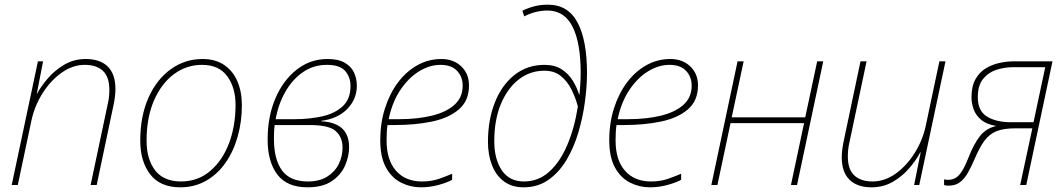

<svg xmlns="http://www.w3.org/2000/svg" viewBox="-20 -790 4544 820"><path d="M30 0 142 -528H164L137 -389H138Q154 -420 184 -455Q214 -490 255 -514Q296 -538 346 -538Q408 -538 440.5 -505.5Q473 -473 473 -410Q473 -380 465 -342L393 0H367L440 -345Q444 -362 445.5 -377Q447 -392 447 -406Q447 -462 419.5 -487.5Q392 -513 342 -513Q290 -513 242.5 -479Q195 -445 161 -390.5Q127 -336 114 -274L56 0Z M750 10Q664 10 621.5 -45.5Q579 -101 579 -189Q579 -294 614 -372.5Q649 -451 709.5 -494.5Q770 -538 845 -538Q900 -538 937.5 -512.5Q975 -487 994 -442.5Q1013 -398 1013 -341Q1013 -270 995 -206.5Q977 -143 943 -94.5Q909 -46 860 -18Q811 10 750 10ZM753 -15Q825 -15 877.5 -59.5Q930 -104 958 -178Q986 -252 986 -342Q986 -416 950.5 -464.5Q915 -513 843 -513Q776 -513 722.5 -473Q669 -433 637.5 -360.5Q606 -288 606 -189Q606 -110 642.5 -62.5Q679 -15 753 -15Z M1293 10Q1206 10 1164.5 -44.5Q1123 -99 1123 -194Q1123 -292 1156 -369.5Q1189 -447 1247 -492.5Q1305 -538 1379 -538Q1425 -538 1452.5 -522Q1480 -506 1492 -480Q1504 -454 1504 -424Q1504 -367 1463.5 -325Q1423 -283 1352 -274V-272Q1471 -266 1471 -161Q1471 -123 1454 -83.5Q1437 -44 1398 -17Q1359 10 1293 10ZM1157 -281H1239Q1301 -281 1355.5 -293Q1410 -305 1443.5 -336Q1477 -367 1477 -423Q1477 -460 1454.5 -486.5Q1432 -513 1376 -513Q1319 -513 1274 -482Q1229 -451 1199 -398.5Q1169 -346 1157 -281ZM1295 -15Q1345 -15 1378 -36Q1411 -57 1427 -90Q1443 -123 1443 -160Q1443 -204 1414 -230Q1385 -256 1303 -256H1153Q1152 -249 1151 -235Q1150 -221 1150 -196Q1150 -109 1184.5 -62Q1219 -15 1295 -15Z M1777 10Q1733 10 1693 -10Q1653 -30 1628.5 -74.5Q1604 -119 1604 -191Q1604 -264 1624 -327Q1644 -390 1679.5 -437.5Q1715 -485 1762.5 -511.5Q1810 -538 1865 -538Q1917 -538 1950 -506.5Q1983 -475 1983 -425Q1983 -360 1940 -323Q1897 -286 1825.5 -271Q1754 -256 1667 -256H1635Q1633 -244 1632 -226.5Q1631 -209 1631 -191Q1631 -106 1671.5 -60.5Q1712 -15 1782 -15Q1823 -15 1855.5 -26.5Q1888 -38 1911 -48V-22Q1889 -10 1852.5 0Q1816 10 1777 10ZM1640 -281H1684Q1763 -281 1824.5 -296Q1886 -311 1921 -342.5Q1956 -374 1956 -424Q1956 -462 1932 -487.5Q1908 -513 1861 -513Q1815 -513 1770 -485.5Q1725 -458 1690 -406Q1655 -354 1640 -281Z M2216 10Q2166 10 2132 -15.5Q2098 -41 2081 -85Q2064 -129 2064 -184Q2064 -278 2093.5 -352.5Q2123 -427 2177.5 -470Q2232 -513 2305 -513Q2350 -513 2379.5 -493.5Q2409 -474 2426.5 -445Q2444 -416 2453 -387H2455Q2456 -400 2458 -425.5Q2460 -451 2460 -478Q2460 -608 2425 -676.5Q2390 -745 2318 -745Q2291 -745 2265 -738Q2239 -731 2219 -720L2211 -744Q2235 -756 2261.5 -763Q2288 -770 2320 -770Q2406 -770 2446.5 -694Q2487 -618 2487 -478Q2487 -421 2478 -354.5Q2469 -288 2450 -224Q2431 -160 2399.5 -107Q2368 -54 2322.5 -22Q2277 10 2216 10ZM2218 -15Q2279 -15 2325 -56Q2371 -97 2402 -169Q2433 -241 2448 -335Q2438 -373 2420.5 -408Q2403 -443 2375 -465.5Q2347 -488 2305 -488Q2244 -488 2196 -451Q2148 -414 2119.5 -346.5Q2091 -279 2091 -186Q2091 -111 2123 -63Q2155 -15 2218 -15Z M2755 10Q2711 10 2671 -10Q2631 -30 2606.5 -74.5Q2582 -119 2582 -191Q2582 -264 2602 -327Q2622 -390 2657.5 -437.5Q2693 -485 2740.5 -511.5Q2788 -538 2843 -538Q2895 -538 2928 -506.5Q2961 -475 2961 -425Q2961 -360 2918 -323Q2875 -286 2803.5 -271Q2732 -256 2645 -256H2613Q2611 -244 2610 -226.5Q2609 -209 2609 -191Q2609 -106 2649.5 -60.5Q2690 -15 2760 -15Q2801 -15 2833.5 -26.5Q2866 -38 2889 -48V-22Q2867 -10 2830.5 0Q2794 10 2755 10ZM2618 -281H2662Q2741 -281 2802.5 -296Q2864 -311 2899 -342.5Q2934 -374 2934 -424Q2934 -462 2910 -487.5Q2886 -513 2839 -513Q2793 -513 2748 -485.5Q2703 -458 2668 -406Q2633 -354 2618 -281Z M3018 0 3130 -528H3156L3105 -289H3419L3470 -528H3496L3384 0H3358L3414 -264H3100L3044 0Z M3702 10Q3641 10 3608 -22.5Q3575 -55 3575 -118Q3575 -148 3583 -186L3655 -528H3681L3608 -183Q3604 -166 3602.5 -151Q3601 -136 3601 -122Q3601 -66 3629 -40.5Q3657 -15 3706 -15Q3759 -15 3806 -49Q3853 -83 3887 -137.5Q3921 -192 3934 -254L3992 -528H4018L3906 0H3884L3912 -139H3910Q3894 -108 3864.5 -73Q3835 -38 3794 -14Q3753 10 3702 10Z M4031 3Q4019 3 4012 0V-24Q4020 -22 4030 -22Q4045 -22 4059 -29Q4073 -36 4087 -57Q4101 -78 4117 -119Q4139 -175 4165 -208.5Q4191 -242 4235 -252Q4193 -259 4170 -278.5Q4147 -298 4138 -324Q4129 -350 4129 -374Q4129 -422 4146.5 -452.5Q4164 -483 4191.5 -499Q4219 -515 4250 -521.5Q4281 -528 4307 -528H4475L4363 0H4337L4389 -242H4318Q4266 -242 4235.5 -229.5Q4205 -217 4184 -188.5Q4163 -160 4142 -110Q4129 -80 4115 -54.5Q4101 -29 4081.5 -13Q4062 3 4031 3ZM4297 -268H4394L4444 -503H4306Q4272 -503 4237.5 -492.5Q4203 -482 4179.5 -454Q4156 -426 4156 -375Q4156 -316 4195.5 -292Q4235 -268 4297 -268Z"/></svg>

Font: Noto Sans Disp Thin
Style: Italic
Weight: 100
Italic angle: -12°
Designer: Monotype Design Team
Foundry: Monotype Imaging Inc.
Version: Version 2.000;GOOG;noto-source:20170915:90ef993387c0